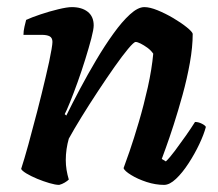

<svg xmlns="http://www.w3.org/2000/svg" viewBox="-20 -520 614 540"><path d="M146.5 0Q136 0 119 -5Q102 -10 84.5 -17.2Q67 -24.5 54.2 -32.2Q41.5 -40 39.5 -45Q48 -71 59.8 -113.5Q71.5 -156 84.5 -206.2Q97.5 -256.5 108.5 -303.5Q114 -326 118.2 -346.2Q122.5 -366.5 125 -381.5Q127.5 -396.5 127.5 -402Q127.5 -413.5 119.8 -417.8Q112 -422 97 -422H46Q46 -432.5 48.8 -444.8Q51.5 -457 53.5 -464Q68.5 -471 93.8 -479.5Q119 -488 144 -494Q169 -500 182 -500Q210 -500 226.8 -486.8Q243.5 -473.5 243.5 -448.5Q243.5 -437.5 236.8 -411.8Q230 -386 220 -353.8Q210 -321.5 198.5 -289.5Q187 -257.5 177 -232.8Q167 -208 162 -199L166.5 -195Q183.5 -229.5 205 -270Q226.5 -310.5 250.5 -351Q274.5 -391.5 298.8 -425.2Q323 -459 345.5 -479.5Q368 -500 386 -500Q401.5 -500 423.5 -491Q445.5 -482 467.5 -469Q489.5 -456 505 -443.5Q520.5 -431 522 -425Q522 -388 514 -343.2Q506 -298.5 493.5 -253.2Q481 -208 468.5 -169.2Q456 -130.5 446.5 -104.5Q437 -78.5 435 -73L446.5 -66Q457 -76 472 -96Q487 -116 502.8 -138.5Q518.5 -161 528.5 -177Q538 -177 547.5 -172.2Q557 -167.5 559 -163Q553.5 -142 540.5 -114.5Q527.5 -87 510.2 -60.5Q493 -34 475 -17Q457 0 441.5 0Q417.5 0 392.2 -8.2Q367 -16.5 348.8 -27.8Q330.5 -39 327.5 -47Q332.5 -60 344.5 -94.8Q356.5 -129.5 370.5 -177Q384.5 -224.5 395.8 -275Q407 -325.5 411 -369Q404.5 -378.5 394.5 -385.8Q384.5 -393 375.5 -397.5Q366.5 -402 361.5 -402Q356.5 -402 340.2 -382.5Q324 -363 302 -331.8Q280 -300.5 255.8 -263.8Q231.5 -227 209.8 -191.8Q188 -156.5 173.5 -130Q169.5 -116 167.2 -100.5Q165 -85 165 -70Q165 -56 167.2 -42.2Q169.5 -28.5 173.5 -15Q169.5 -11 162 -6.5Q154.5 -2 146.5 0Z"/></svg>

Font: Texturina Medium
Style: Italic
Weight: 500
Italic angle: -11°
Designer: Guillermo Torres Carreño
Foundry: Omnibus-Type
Version: Version 1.002